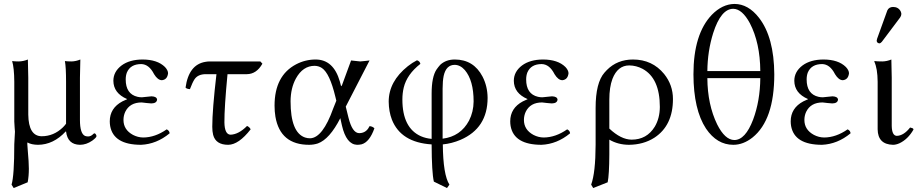

<svg xmlns="http://www.w3.org/2000/svg" viewBox="-20 -718 4630 965"><path d="M310.1 -57.1Q248.5 9.3 170.9 9.8Q137.2 9.3 118.2 -2Q118.2 -2 117.7 -0.5Q117.2 3.4 117.2 4.9Q117.2 11.7 119.6 38.6Q125 98.1 125 129.9Q125 168 119.1 198.2L48.8 227.1L38.1 210Q51.8 164.6 51.8 6.8Q51.8 -6.8 53.7 -28.8Q55.2 -47.4 55.2 -56.2Q55.2 -60.5 53.7 -74.7Q51.8 -97.2 51.8 -106.9V-307.1Q51.3 -377 41 -411.1Q53.7 -409.2 74.2 -409.2Q97.7 -409.7 120.1 -418.9Q120.1 -418 122.1 -327.1V-142.1Q123.5 -34.2 189 -33.2Q250 -33.2 296.4 -78.1Q305.7 -87.4 312 -96.2V-307.1Q312 -380.4 306.2 -411.1Q318.4 -409.2 339.8 -409.2Q361.3 -409.7 383.8 -418.9Q383.8 -418 381.8 -327.1V-115.2Q381.8 -45.9 407.7 -34.7Q415 -32.2 422.9 -32.2Q437.5 -32.2 449.7 -45.4Q452.6 -47.9 454.1 -47.9Q460.4 -47.9 464.4 -37.1Q464.8 -34.7 464.8 -33.2Q464.8 -26.9 443.8 -11.2Q413.6 9.8 381.8 9.8Q319.8 8.8 312 -57.1Z M600.6 -115.2Q600.6 -65.9 648.4 -40Q672.9 -27.3 699.7 -26.9Q759.8 -27.3 817.9 -67.9Q832 -61 832.5 -47.9Q767.1 6.3 689 9.8Q550.8 9.8 533.7 -84.5Q531.7 -96.2 531.7 -107.9Q531.7 -174.8 595.2 -208.5Q606.9 -214.4 618.7 -219.2V-220.2Q550.3 -249.5 549.8 -312Q549.8 -357.9 591.3 -389.2Q631.3 -418.5 695.8 -418.9Q771 -418.9 809.1 -381.3Q824.2 -365.2 824.7 -350.1Q821.3 -317.9 793.9 -314.9Q772.9 -314.9 754.4 -345.2L753.9 -346.2Q729 -395 689.9 -396Q635.7 -396 617.7 -353.5Q611.8 -337.9 611.8 -318.8Q611.8 -245.1 671.4 -231.4Q682.1 -229 692.9 -229Q693.4 -229 703.1 -230Q737.3 -233.9 741.7 -233.9Q768.6 -232.9 769.5 -216.8Q767.1 -198.7 740.7 -198.2Q736.8 -198.2 717.3 -200.2Q696.3 -202.6 691.9 -203.1Q632.3 -203.1 609.4 -155.8Q600.6 -136.7 600.6 -115.2Z M1033.7 -409.2H1288.6L1298.8 -397.9Q1269.5 -345.7 1220.7 -345.2H1123.5Q1107.4 -177.2 1107.9 -103Q1108.9 -42 1138.7 -41Q1179.7 -42.5 1221.7 -85Q1235.4 -78.6 1239.7 -67.9Q1179.7 9.3 1127 9.8Q1064.5 9.8 1051.3 -40Q1046.9 -57.6 1046.9 -81.1Q1046.9 -165.5 1067.9 -345.2H1014.6Q974.6 -345.2 957.5 -319.3Q947.8 -304.7 934.6 -270Q918 -271 912.6 -277.8Q928.7 -393.6 1012.7 -407.2Q1023.4 -409.2 1033.7 -409.2Z M1717.8 -182.1 1731.4 -127Q1750.5 -49.8 1784.7 -48.8Q1814.5 -48.8 1830.6 -72.3Q1834.5 -78.1 1837.4 -84Q1852.1 -83 1861.8 -73.2Q1837.4 -3.9 1797.4 7.3Q1786.6 9.8 1774.4 9.8Q1720.7 7.8 1698.7 -86.9L1690.4 -124Q1636.7 -18.6 1577.6 2.9Q1556.6 9.8 1533.7 9.8Q1388.7 9.8 1364.3 -131.3Q1359.9 -157.7 1359.9 -187Q1359.9 -337.4 1467.8 -394.5Q1514.2 -418.9 1566.4 -418.9Q1656.2 -418.9 1688 -308.6Q1690.4 -299.3 1692.9 -290Q1694.8 -280.3 1698.2 -289.1Q1699.2 -291 1699.7 -292L1744.6 -414.1Q1751.5 -414.1 1767.6 -411.6Q1783.7 -409.2 1790.5 -409.2Q1797.9 -409.2 1815.9 -411.6Q1832 -414.1 1837.4 -414.1ZM1670.4 -211.9 1665.5 -231.9Q1637.2 -349.6 1598.1 -376Q1582 -386.7 1561.5 -387.2Q1502.4 -387.2 1467.3 -323.7Q1440.9 -275.4 1440.4 -209Q1440.4 -51.8 1513.2 -26.9Q1525.4 -22.9 1538.6 -22.9Q1602.1 -24.9 1654.8 -172.9Z M2360.4 -208Q2360.4 -313.5 2316.4 -365.7Q2293.5 -391.6 2265.6 -392.1Q2222.2 -392.1 2210 -336.9Q2204.6 -310.5 2204.6 -272.9V-21Q2294.9 -32.2 2337.4 -111.8Q2359.9 -155.8 2360.4 -208ZM2205.6 7.8Q2207 160.2 2238.8 210L2226.6 227.1L2160.6 194.8Q2149.9 149.4 2149.4 7.8Q1995.1 -2 1949.7 -116.7Q1934.1 -157.7 1933.6 -207Q1933.6 -308.6 2029.8 -385.3Q2052.7 -403.3 2075.7 -415Q2090.3 -410.6 2092.8 -397Q2025.4 -344.2 2009.3 -278.3Q2002.4 -250 2002.4 -217.8Q2002.4 -74.7 2095.7 -33.2Q2120.6 -22.5 2149.4 -20V-248Q2149.4 -332 2174.3 -369.1Q2182.6 -380.9 2192.4 -392.1Q2221.2 -418.9 2265.6 -418.9Q2360.4 -418.9 2405.3 -333Q2430.2 -284.7 2430.7 -226.1Q2430.7 -73.7 2294.4 -15.1Q2250.5 3.4 2205.6 7.8Z M2613.3 -115.2Q2613.3 -65.9 2661.1 -40Q2685.5 -27.3 2712.4 -26.9Q2772.5 -27.3 2830.6 -67.9Q2844.7 -61 2845.2 -47.9Q2779.8 6.3 2701.7 9.8Q2563.5 9.8 2546.4 -84.5Q2544.4 -96.2 2544.4 -107.9Q2544.4 -174.8 2607.9 -208.5Q2619.6 -214.4 2631.3 -219.2V-220.2Q2563 -249.5 2562.5 -312Q2562.5 -357.9 2604 -389.2Q2644 -418.5 2708.5 -418.9Q2783.7 -418.9 2821.8 -381.3Q2836.9 -365.2 2837.4 -350.1Q2834 -317.9 2806.6 -314.9Q2785.6 -314.9 2767.1 -345.2L2766.6 -346.2Q2741.7 -395 2702.6 -396Q2648.4 -396 2630.4 -353.5Q2624.5 -337.9 2624.5 -318.8Q2624.5 -245.1 2684.1 -231.4Q2694.8 -229 2705.6 -229Q2706.1 -229 2715.8 -230Q2750 -233.9 2754.4 -233.9Q2781.2 -232.9 2782.2 -216.8Q2779.8 -198.7 2753.4 -198.2Q2749.5 -198.2 2730 -200.2Q2709 -202.6 2704.6 -203.1Q2645 -203.1 2622.1 -155.8Q2613.3 -136.7 2613.3 -115.2Z M3034.2 198.2 2961.4 227.1 2951.2 210Q2973.1 149.9 2973.6 9.8V-175.8Q2973.6 -302.2 3018.1 -353Q3023.4 -358.9 3030.3 -366.2Q3082.5 -418.9 3161.6 -418.9Q3258.3 -418.9 3317.9 -346.2Q3362.3 -291 3362.3 -220.2Q3362.3 -86.9 3269 -25.9Q3213.9 9.3 3140.6 9.8Q3085.9 9.3 3042.5 -16.1V58.1Q3042 160.2 3034.2 198.2ZM3296.4 -180.2Q3296.4 -325.2 3209.5 -372.1Q3178.2 -388.7 3142.6 -389.2Q3084.5 -389.2 3058.1 -321.3Q3042.5 -279.3 3042.5 -217.8V-71.8Q3101.1 -16.6 3154.3 -16.1Q3231 -16.1 3271 -81.5Q3295.9 -123.5 3296.4 -180.2Z M3801.3 -360.8Q3800.3 -502 3749 -601.1Q3710.4 -672.9 3665.5 -673.8Q3603.5 -673.8 3564.5 -551.8Q3536.1 -461.4 3535.2 -360.8ZM3801.3 -325.2H3535.2Q3536.1 -192.4 3584.5 -92.8Q3623.5 -15.1 3670.4 -14.2Q3726.1 -14.2 3765.1 -116.7Q3800.3 -210.9 3801.3 -325.2ZM3465.3 -344.2Q3465.3 -546.9 3557.6 -643.6Q3609.9 -697.3 3671.4 -698.2Q3740.7 -698.2 3794.9 -628.4Q3870.6 -530.8 3871.6 -344.2Q3871.6 -114.7 3762.2 -26.9Q3715.8 9.8 3665.5 9.8Q3583.5 9.8 3528.3 -71.8Q3465.8 -167 3465.3 -344.2Z M4022.9 -115.2Q4022.9 -65.9 4070.8 -40Q4095.2 -27.3 4122.1 -26.9Q4182.1 -27.3 4240.2 -67.9Q4254.4 -61 4254.9 -47.9Q4189.5 6.3 4111.3 9.8Q3973.1 9.8 3956.1 -84.5Q3954.1 -96.2 3954.1 -107.9Q3954.1 -174.8 4017.6 -208.5Q4029.3 -214.4 4041 -219.2V-220.2Q3972.7 -249.5 3972.2 -312Q3972.2 -357.9 4013.7 -389.2Q4053.7 -418.5 4118.2 -418.9Q4193.4 -418.9 4231.4 -381.3Q4246.6 -365.2 4247.1 -350.1Q4243.7 -317.9 4216.3 -314.9Q4195.3 -314.9 4176.8 -345.2L4176.3 -346.2Q4151.4 -395 4112.3 -396Q4058.1 -396 4040 -353.5Q4034.2 -337.9 4034.2 -318.8Q4034.2 -245.1 4093.8 -231.4Q4104.5 -229 4115.2 -229Q4115.7 -229 4125.5 -230Q4159.7 -233.9 4164.1 -233.9Q4190.9 -232.9 4191.9 -216.8Q4189.5 -198.7 4163.1 -198.2Q4159.2 -198.2 4139.6 -200.2Q4118.7 -202.6 4114.3 -203.1Q4054.7 -203.1 4031.7 -155.8Q4022.9 -136.7 4022.9 -115.2Z M4468.3 -683.1Q4495.1 -683.1 4506.8 -661.1Q4509.8 -654.3 4510.3 -647.9Q4509.8 -637.7 4503.9 -629.9L4412.1 -507.8Q4405.8 -500.5 4399.9 -500Q4387.2 -501.5 4386.2 -513.2Q4386.7 -517.6 4388.2 -522.9L4439.9 -666Q4447.8 -682.6 4468.3 -683.1ZM4391.1 -307.1Q4390.6 -374 4374 -409.2L4376 -411.1Q4388.2 -409.2 4415 -409.2Q4437.5 -409.7 4460 -418.9Q4460 -418 4461.9 -327.1V-85Q4462.9 -36.1 4487.3 -35.2Q4522 -36.1 4554.2 -77.1Q4567.9 -74.2 4569.8 -70.8Q4570.8 -68.4 4571.3 -66.9Q4543 -17.6 4500 2.4Q4482.9 9.8 4468.3 9.8Q4392.1 7.8 4391.1 -67.9Z"/></svg>

Font: Linux Libertine Display O
Style: Regular
Weight: 400
Designer: Philipp H. Poll
Foundry: Philipp H. Poll
Version: Version 5.0.9